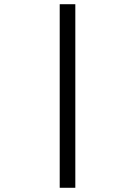

<svg xmlns="http://www.w3.org/2000/svg" viewBox="-20 -790 640 910"><path d="M263 -770V100H337V-770Z"/></svg>

Font: Fliege Mono Light
Style: Regular
Weight: 300
Version: Version 0.020;Glyphs 3.3 (3306)